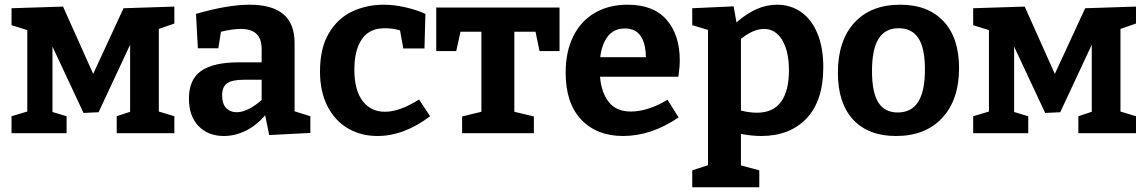

<svg xmlns="http://www.w3.org/2000/svg" viewBox="-20 -566 4877 816"><path d="M721 -538V-466L655 -443V-92L721 -72V0H476V-72L533 -91V-376L399 -89L335 -86L203 -368V-90L263 -72V0H29V-72L96 -92V-438L29 -459V-531L248 -538L376 -252L505 -531Z M1232 -93 1299 -72V-1L1124 8L1107 -76Q1070 -33 1024.5 -10.5Q979 12 931 12Q865 12 824 -30Q783 -72 783 -147Q783 -229 835.5 -265Q888 -301 993 -301H1092V-356Q1092 -401 1070 -422Q1048 -443 1004 -443Q966 -443 919 -431L908 -361H821L813 -507Q948 -546 1041 -546Q1136 -546 1184 -506Q1232 -466 1232 -382ZM986 -89Q1010 -89 1037.5 -103Q1065 -117 1092 -141V-227H1016Q965 -227 944.5 -211.5Q924 -196 924 -161Q924 -125 941 -107Q958 -89 986 -89Z M1808 -72Q1697 12 1584 12Q1514 12 1458.5 -20.5Q1403 -53 1371.5 -115Q1340 -177 1340 -262Q1340 -362 1378 -425.5Q1416 -489 1477.5 -517.5Q1539 -546 1611 -546Q1656 -546 1705 -534.5Q1754 -523 1788 -507L1784 -360H1694L1680 -437Q1650 -446 1614 -446Q1550 -446 1518 -399.5Q1486 -353 1486 -270Q1486 -183 1521 -137Q1556 -91 1616 -91Q1678 -91 1761 -143Z M1834 -349V-534H2358V-349H2273L2256 -431H2166V-91L2249 -71V0H1944V-71L2026 -91V-431H1937L1919 -349Z M2817 -142 2864 -67Q2748 12 2628 12Q2516 12 2450 -58Q2384 -128 2384 -257Q2384 -346 2416 -411Q2448 -476 2507.5 -511Q2567 -546 2647 -546Q2758 -546 2813.5 -481.5Q2869 -417 2869 -310Q2869 -279 2863 -240H2530Q2536 -171 2568 -131.5Q2600 -92 2661 -92Q2733 -92 2817 -142ZM2531 -323H2725Q2723 -445 2636 -445Q2590 -445 2564 -412.5Q2538 -380 2531 -323Z M3479 -280Q3479 -138 3408 -63Q3337 12 3215 12Q3174 12 3129 3V137L3207 158V230H2922V158L2989 136V-439L2922 -459V-531L3098 -539L3110 -471Q3154 -509 3196 -527.5Q3238 -546 3282 -546Q3340 -546 3384.5 -515Q3429 -484 3454 -424Q3479 -364 3479 -280ZM3333 -266Q3333 -348 3304.5 -395.5Q3276 -443 3227 -443Q3182 -443 3129 -401V-96Q3166 -87 3197 -87Q3266 -87 3299.5 -133.5Q3333 -180 3333 -266Z M4056 -277Q4056 -142 3984.5 -65Q3913 12 3788 12Q3670 12 3605.5 -58Q3541 -128 3541 -257Q3541 -393 3611 -469.5Q3681 -546 3806 -546Q3924 -546 3990 -475.5Q4056 -405 4056 -277ZM3686 -264Q3686 -173 3713 -130.5Q3740 -88 3795 -88Q3854 -88 3882.5 -133.5Q3911 -179 3911 -270Q3911 -361 3883.5 -403.5Q3856 -446 3799 -446Q3742 -446 3714 -401.5Q3686 -357 3686 -264Z M4808 -538V-466L4742 -443V-92L4808 -72V0H4563V-72L4620 -91V-376L4486 -89L4422 -86L4290 -368V-90L4350 -72V0H4116V-72L4183 -92V-438L4116 -459V-531L4335 -538L4463 -252L4592 -531Z"/></svg>

Font: Bitter Pro
Style: Bold
Weight: 700
Designer: Sol Matas, and Bitter project Authors
Foundry: Sol Matas
Version: Version 1.010